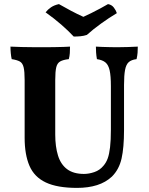

<svg xmlns="http://www.w3.org/2000/svg" viewBox="-20 -906 726 935"><path d="M584 -273Q584 -187 572 -134Q560 -81 525 -46Q495 -18 452.5 -4.5Q410 9 355 9Q259 9 203 -17.5Q147 -44 123.5 -98.5Q100 -153 100 -235V-516Q100 -558 95 -578.5Q90 -599 76.5 -606.5Q63 -614 37 -618Q34 -631 32.5 -647Q31 -663 31 -679Q51 -678 86 -677Q121 -676 157 -676Q175 -676 198 -676Q221 -676 245 -676.5Q269 -677 289 -677.5Q309 -678 321 -679Q321 -662 320 -647Q319 -632 315 -618Q288 -615 273.5 -607Q259 -599 254 -578.5Q249 -558 249 -516V-251Q249 -192 262.5 -148.5Q276 -105 307 -82Q338 -59 389 -59Q413 -59 439.5 -68Q466 -77 484 -99Q497 -114 504.5 -134.5Q512 -155 516 -189Q520 -223 520 -275V-487Q520 -536 514 -563Q508 -590 493.5 -602Q479 -614 452 -618Q449 -635 448 -650Q447 -665 447 -679Q460 -678 478 -677.5Q496 -677 515.5 -676.5Q535 -676 550 -676Q576 -676 604 -677Q632 -678 651 -679Q651 -664 650 -649.5Q649 -635 645 -618Q620 -615 607 -603.5Q594 -592 589 -565.5Q584 -539 584 -492ZM339 -728Q313 -756 278.5 -786Q244 -816 202 -846Q213 -860 228.5 -870.5Q244 -881 267 -886Q293 -871 325 -854Q357 -837 386 -824Q402 -831 424 -842Q446 -853 468.5 -865Q491 -877 506 -886Q524 -883 534.5 -869Q545 -855 549 -842Q512 -820 472.5 -791.5Q433 -763 403 -736Q388 -731 372 -729.5Q356 -728 339 -728Z"/></svg>

Font: Vollkorn
Style: Bold
Weight: 700
Designer: Friedrich Althausen
Foundry: Friedrich Althausen
Version: Version 5.000